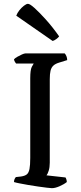

<svg xmlns="http://www.w3.org/2000/svg" viewBox="-20 -983 423 1003"><path d="M251 0Q244 0 224.5 -2.5Q205 -5 179.5 -8.5Q154 -12 128.5 -16.5Q103 -21 82.5 -25Q62 -29 53 -32Q53 -40 56 -47Q59 -54 63 -58L90 -61Q110 -64 120 -72Q130 -80 134 -100Q138 -120 138 -158V-574Q138 -618 146 -633.5Q154 -649 156 -651H64Q62 -655 58.5 -659Q55 -663 53 -673Q58 -679 70 -686Q82 -693 94.5 -698.5Q107 -704 113 -704H318Q323 -699 327 -689.5Q331 -680 331 -669L289 -656Q269 -650 258.5 -640Q248 -630 244 -613.5Q240 -597 240 -569V-133Q240 -109 234.5 -91.5Q229 -74 223 -67L322 -56Q324 -54 326.5 -46.5Q329 -39 329 -32Q314 -20 291 -10Q268 0 251 0ZM255 -769 65 -901Q70 -915 81 -929Q92 -943 105 -953Q118 -963 126 -963Q136 -963 160 -941.5Q184 -920 218.5 -882Q253 -844 289 -793Q284 -786 273.5 -778.5Q263 -771 255 -769Z"/></svg>

Font: Texturina Medium 12pt
Style: Regular
Weight: 400
Version: Version 1.002